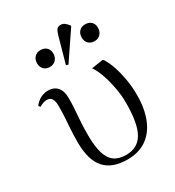

<svg xmlns="http://www.w3.org/2000/svg" viewBox="-191 -902 937 1028"><g transform="rotate(-30 277.5 -388.0)"><path d="M295 14Q200 14 154 -38Q108 -90 108 -199Q108 -246 110.5 -280.5Q113 -315 115 -347.5Q117 -380 117 -420Q117 -450 107.5 -464.5Q98 -479 77 -479Q66 -479 54.5 -475Q43 -471 30 -463L23 -475Q42 -498 63 -508.5Q84 -519 108 -519Q145 -519 165 -495.5Q185 -472 185 -429Q185 -398 183.5 -373.5Q182 -349 180 -325.5Q178 -302 176.5 -273.5Q175 -245 175 -204Q175 -136 188 -93Q201 -50 228.5 -30.5Q256 -11 300 -11Q372 -11 405 -68.5Q438 -126 438 -254Q438 -299 429.5 -345.5Q421 -392 407 -433.5Q393 -475 373 -504L444 -515L450 -510Q469 -480 482 -439.5Q495 -399 502.5 -354Q510 -309 510 -262Q510 -175 484.5 -113Q459 -51 411 -18.5Q363 14 295 14ZM273 -584 260 -589 305 -750Q312 -773 319.5 -781.5Q327 -790 343 -790Q355 -790 365 -783.5Q375 -777 388 -761V-754ZM181 -623Q159 -623 145 -637Q131 -651 131 -674Q131 -698 145 -712.5Q159 -727 182 -727Q205 -727 219 -713.5Q233 -700 233 -677Q233 -653 218.5 -638Q204 -623 181 -623ZM458 -623Q435 -623 421 -637Q407 -651 407 -674Q407 -698 421 -712.5Q435 -727 458 -727Q481 -727 495 -713.5Q509 -700 509 -677Q509 -653 494.5 -638Q480 -623 458 -623Z"/></g></svg>

Font: Literata 60pt Light
Style: Regular
Weight: 300
Designer: Latin by Veronika Burian and Jose Scaglione. Greek by Irene Vlachou. Cyrillic by Vera Evstafieva.
Foundry: TypeTogether
Version: Version 3.103;gftools[0.9.29]